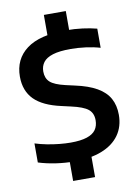

<svg xmlns="http://www.w3.org/2000/svg" viewBox="-104 -928 807 1116"><g transform="rotate(-10 300.0 -370.0)"><path d="M261 9.5Q207.5 9.5 153.2 1.5Q99 -6.5 51.5 -21.5V-134Q84.5 -123.5 122 -116.2Q159.5 -109 195.2 -105.5Q231 -102 260.5 -102Q320 -102 356.2 -114Q392.5 -126 408.8 -149Q425 -172 425 -205.5Q425 -247.5 397.2 -270Q369.5 -292.5 297.5 -308.5L245 -320.5Q137 -344 86.2 -395.2Q35.5 -446.5 35.5 -530.5Q35.5 -633.5 112.8 -691.5Q190 -749.5 346.5 -749.5Q396 -749.5 442.5 -743.5Q489 -737.5 527 -727.5V-614.5Q488 -626 442 -632Q396 -638 353 -638Q287.5 -638 248.2 -625.8Q209 -613.5 191.8 -590.8Q174.5 -568 174.5 -536.5Q174.5 -496.5 199 -474Q223.5 -451.5 288 -436.5L341 -424.5Q420 -407.5 469 -379.2Q518 -351 540.8 -309.8Q563.5 -268.5 563.5 -213Q563.5 -143.5 527.8 -93.5Q492 -43.5 424.5 -17Q357 9.5 261 9.5ZM235 120V-19L364.5 -20V120ZM235 -723.5V-860H364.5V-723.5Z"/></g></svg>

Font: Encode Sans SemiExpanded SemiBold
Style: Regular
Weight: 600
Width: 6
Designer: Multiple Designers
Foundry: Impallari Type
Version: Version 3.002